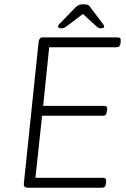

<svg xmlns="http://www.w3.org/2000/svg" viewBox="-20 -874 586 894"><path d="M109 0Q99 0 94.5 -5Q90 -10 91 -19L160 -681Q162 -690 166 -695Q170 -700 180 -700H528Q536 -700 539.5 -696Q543 -692 542 -683L541 -672Q540 -663 535.5 -658.5Q531 -654 522 -654H209L181 -381H465Q473 -381 476.5 -377Q480 -373 479 -363L477 -353Q476 -344 472 -339.5Q468 -335 459 -335H176L145 -46H460Q468 -46 471.5 -42Q475 -38 474 -28L473 -18Q472 -9 468 -4.5Q464 0 455 0ZM266 -742Q260 -742 255 -744.5Q250 -747 250 -750Q250 -754 254 -759.5Q258 -765 266 -772L332 -840Q341 -848 348 -851Q355 -854 368 -854Q377 -854 382.5 -853Q388 -852 392.5 -849.5Q397 -847 400 -841L452 -772Q457 -765 461 -760Q465 -755 465 -751Q465 -746 460.5 -744Q456 -742 449 -742Q443 -742 437.5 -745Q432 -748 424 -756L366 -809L296 -756Q286 -748 279 -745Q272 -742 266 -742Z"/></svg>

Font: Asap ExtraLight
Style: Italic
Weight: 250
Italic angle: -6°
Version: Version 3.001